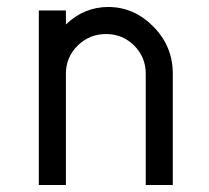

<svg xmlns="http://www.w3.org/2000/svg" viewBox="-20 -530 600 550"><path d="M290 -510Q363.8 -510 419.4 -453.8Q475 -397.5 475 -318.8V0H397.5V-318.8Q397.5 -366.2 364.4 -399.4Q331.2 -432.5 283.8 -432.5Q236.2 -432.5 202.5 -399.4Q168.8 -366.2 168.8 -318.8V0H91.2V-500H168.8V-460Q221.2 -510 290 -510Z"/></svg>

Font: Now Alt
Style: Regular
Weight: 400
Designer: Alfredo Marco Pradil
Foundry: Alfredo Marco Pradil
Version: Version 1.002;PS 001.002;hotconv 1.0.88;makeotf.lib2.5.64775